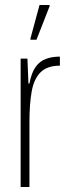

<svg xmlns="http://www.w3.org/2000/svg" viewBox="-20 -743 274 763"><path d="M62 0V-510H89L93 -411H97Q105 -454 121.5 -477Q138 -500 162.5 -509Q187 -518 218 -518V-482Q168 -482 141.5 -456Q115 -430 106 -380Q97 -330 97 -259V0ZM101 -585V-590L137 -723H177V-718L125 -585Z"/></svg>

Font: Saira ExtraCondensed Thin
Style: Regular
Weight: 250
Width: 2
Designer: Hector Gatti with collaboration of the Omnibus-Type team
Foundry: Omnibus-Type
Version: Version 1.101